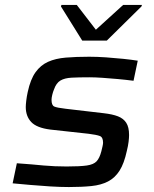

<svg xmlns="http://www.w3.org/2000/svg" viewBox="-20 -747 620 775"><path d="M258 8Q224 8 183 5.5Q142 3 102.5 -0.5Q63 -4 31 -7L48 -88Q81 -86 107 -83.5Q133 -81 156 -79Q179 -77 201.5 -76Q224 -75 249 -75Q303 -75 330.5 -79Q358 -83 370 -96Q382 -109 389 -136Q392 -148 394 -157Q396 -166 396 -171Q396 -193 383 -198Q370 -203 338 -207L183 -224Q128 -231 106 -254.5Q84 -278 84 -315Q84 -324 86 -341Q88 -358 92 -376Q103 -427 123.5 -455.5Q144 -484 174 -497.5Q204 -511 245.5 -514.5Q287 -518 340 -518Q372 -518 408 -515.5Q444 -513 477.5 -509.5Q511 -506 536 -502L519 -421Q488 -425 455 -428Q422 -431 392.5 -433Q363 -435 341 -435Q298 -435 269.5 -433.5Q241 -432 224 -422Q207 -412 198 -386Q194 -377 191 -364.5Q188 -352 188 -344Q188 -322 199 -317Q210 -312 245 -308L399 -290Q434 -286 456 -277.5Q478 -269 489.5 -251.5Q501 -234 501 -202Q501 -191 499 -174.5Q497 -158 492 -138Q481 -87 462.5 -58Q444 -29 416 -14.5Q388 0 349 4Q310 8 258 8ZM312 -583 226 -721 228 -727H290L367 -627L477 -727H553L551 -721L411 -583Z"/></svg>

Font: Saira Expanded Medium
Style: Italic
Weight: 500
Width: 7
Italic angle: -12°
Designer: Hector Gatti with collaboration of the Omnibus-Type team
Foundry: Omnibus-Type
Version: Version 1.101